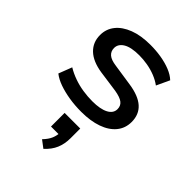

<svg xmlns="http://www.w3.org/2000/svg" viewBox="-225 -614 1016 1016"><g transform="rotate(45 283.5 -106.0)"><path d="M287 9Q239 9 196 2Q153 -5 117.5 -17.5Q82 -30 58 -49L87 -124Q115 -107 148.5 -95Q182 -83 218 -77.5Q254 -72 289 -72Q348 -72 380.5 -89Q413 -106 413 -137Q413 -162 395 -176Q377 -190 335 -197L214 -214Q143 -225 106.5 -260Q70 -295 70 -349Q70 -394 97 -428Q124 -462 174.5 -481.5Q225 -501 296 -501Q338 -501 377 -494.5Q416 -488 448.5 -475Q481 -462 502 -442L468 -369Q445 -386 416 -397.5Q387 -409 355.5 -414.5Q324 -420 293 -420Q232 -420 201.5 -401.5Q171 -383 171 -353Q171 -328 188.5 -313Q206 -298 245 -293L365 -275Q440 -264 477 -231Q514 -198 514 -142Q514 -95 486 -61Q458 -27 407 -9Q356 9 287 9ZM284 289 243 258Q267 233 276.5 210Q286 187 286 162L309 177H229V75H346V148Q346 190 331.5 224.5Q317 259 284 289Z"/></g></svg>

Font: Nunito Sans 10pt SemiExpanded SemiBold
Style: Regular
Weight: 600
Width: 6
Designer: Vernon Adams
Foundry: Vernon Adams
Version: Version 3.101;gftools[0.9.27]